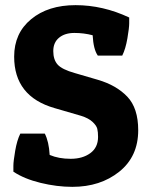

<svg xmlns="http://www.w3.org/2000/svg" viewBox="-20 -718 578 746"><path d="M340 -581Q306 -590 269 -590Q232 -590 209.5 -571.5Q187 -553 187 -519.5Q187 -486 204 -467Q221 -448 271 -434L360 -408Q432 -387 474.5 -342.5Q517 -298 517 -212Q517 -110 443.5 -51Q370 8 261 8Q201 8 137.5 -7.5Q74 -23 32 -51Q32 -57 32 -74Q32 -91 39 -132Q46 -173 59 -199H154Q170 -168 173 -116Q208 -101 254.5 -101Q301 -101 331 -123Q361 -145 361 -186Q361 -205 358 -217.5Q355 -230 339.5 -244.5Q324 -259 295 -268L192 -298Q35 -343 35 -498Q35 -589 101 -643.5Q167 -698 273.5 -698Q380 -698 482 -650Q482 -644 482 -627Q482 -610 475 -569Q468 -528 455 -502H360Q343 -526 340 -581Z"/></svg>

Font: Patua One
Style: Regular
Weight: 400
Designer: luciano Vergara
Foundry: Luciano Vergara
Version: Version 1.002